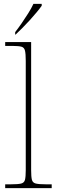

<svg xmlns="http://www.w3.org/2000/svg" viewBox="-20 -979 296 999"><path d="M7 0V-20H37Q74 -20 90 -24Q106 -28 110 -43.5Q114 -59 114 -94V-662Q114 -699 110 -715.5Q106 -732 91.5 -736Q77 -740 47 -740H7V-760H142V-94Q142 -59 146 -43.5Q150 -28 166.5 -24Q183 -20 219 -20H249V0ZM59 -812Q74 -831 92 -857Q110 -883 127 -910Q144 -937 154 -959H197V-949Q188 -936 171.5 -916Q155 -896 135 -874Q115 -852 95.5 -832.5Q76 -813 61 -799H59Z"/></svg>

Font: Noto Serif Khmer Thin
Style: Regular
Weight: 250
Version: Version 2.003